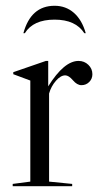

<svg xmlns="http://www.w3.org/2000/svg" viewBox="-20 -645 354 665"><path d="M150 -16 230 -8V0H24V-8L85 -16V-366L26 -388V-395L139 -434H147V-346Q202 -434 252 -434Q272 -434 286 -420.5Q300 -407 300 -388Q300 -372 289 -361Q278 -350 262 -350Q247 -350 232.5 -367Q218 -384 206 -384Q190 -384 173.5 -365Q157 -346 150 -321ZM169 -625Q208 -625 236 -600.5Q264 -576 277 -530H272Q242 -577 169 -577Q95 -577 66 -530H61Q87 -625 169 -625Z"/></svg>

Font: Libre Caslon Display
Style: Regular
Weight: 400
Designer: Pablo Impallari, Rodrigo Fuenzalida
Foundry: Pablo Impallari, Rodrigo Fuenzalida
Version: Version 1.002